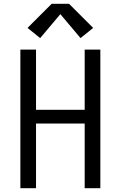

<svg xmlns="http://www.w3.org/2000/svg" viewBox="-20 -998 640 1018"><path d="M88 0V-735H171V-416H429V-735H512V0H429V-343H171V0ZM407 -796 300 -923 193 -796 126 -850 254 -978H346L474 -850Z"/></svg>

Font: Zed Mono Extended
Style: Regular
Weight: 400
Width: 7
Monospace: yes
Designer: Belleve Invis
Foundry: Belleve Invis
Version: Version 1.0.0; ttfautohint (v1.8.4)